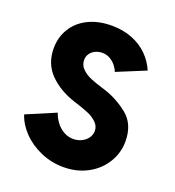

<svg xmlns="http://www.w3.org/2000/svg" viewBox="-133 -833 859 944"><g transform="rotate(20 296.0 -360.5)"><path d="M35.2 -169.9 187.5 -234.4Q195.8 -209.5 212.2 -187.5Q228.5 -165.5 252 -152.1Q275.4 -138.7 302.7 -138.7Q325.7 -138.7 345.7 -148.4Q365.7 -158.2 377.7 -175Q389.6 -191.9 389.6 -211.9Q389.6 -237.3 370.1 -255.9Q350.6 -274.4 325.2 -285.2Q299.8 -295.9 263.7 -307.6Q260.3 -308.6 256.3 -309.8Q252.4 -311 248 -312.5Q164.6 -339.4 112.5 -392.1Q60.5 -444.8 60.5 -525.4Q60.5 -583.5 88.9 -629.6Q117.2 -675.8 169.7 -701.7Q222.2 -727.5 292 -727.5Q351.6 -727.5 399.4 -708.5Q447.3 -689.5 480.7 -656.2Q514.2 -623 532.2 -580.1L382.8 -518.6Q377.9 -532.2 365.7 -548.1Q353.5 -564 335 -575Q316.4 -585.9 293.9 -585.9Q275.4 -585.9 258.5 -578.4Q241.7 -570.8 231.2 -556.4Q220.7 -542 220.7 -522.5Q220.7 -495.1 241 -475.8Q261.2 -456.5 288.1 -445.6Q314.9 -434.6 350.6 -423.8Q355.5 -421.9 363.3 -419.9Q432.1 -398.4 490.5 -351.6Q548.8 -304.7 548.8 -214.8Q548.8 -154.8 517.3 -103.5Q485.8 -52.2 430.2 -22.2Q374.5 7.8 304.7 7.8Q241.7 7.8 185.3 -16.6Q128.9 -41 89.6 -81.8Q50.3 -122.6 35.2 -169.9Z"/></g></svg>

Font: Reddit Sans Fudge ExtraBold
Style: Regular
Weight: 800
Designer: Stephen Hutchings
Foundry: Reddit
Version: Version 1.011